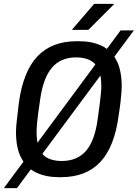

<svg xmlns="http://www.w3.org/2000/svg" viewBox="-45 -910 715 997"><path d="M260 10Q195 10 145 -13Q95 -36 66.5 -87.5Q38 -139 38 -226Q38 -240 39.5 -258Q41 -276 44.5 -304Q48 -332 53 -376Q75 -539 149.5 -617.5Q224 -696 354 -696H365Q431 -696 480.5 -673.5Q530 -651 558.5 -599Q587 -547 587 -460Q587 -447 585.5 -428.5Q584 -410 581 -382Q578 -354 571 -310Q550 -148 476 -69Q402 10 272 10ZM275 -74Q356 -74 401.5 -126.5Q447 -179 462 -290Q469 -337 472.5 -367Q476 -397 478 -415Q480 -433 480.5 -444Q481 -455 481 -463Q481 -521 465 -553Q449 -585 420 -598.5Q391 -612 350 -612Q271 -612 225.5 -559.5Q180 -507 164 -397Q157 -350 153 -320Q149 -290 147.5 -271.5Q146 -253 145.5 -242.5Q145 -232 145 -224Q145 -167 160.5 -134Q176 -101 205.5 -87.5Q235 -74 275 -74ZM-25 67 581 -752H650L43 67ZM328 -755 444 -890H546V-887L414 -755Z"/></svg>

Font: Chivo Mono
Style: Italic
Weight: 400
Italic angle: -8.05°
Monospace: yes
Version: Version 1.008